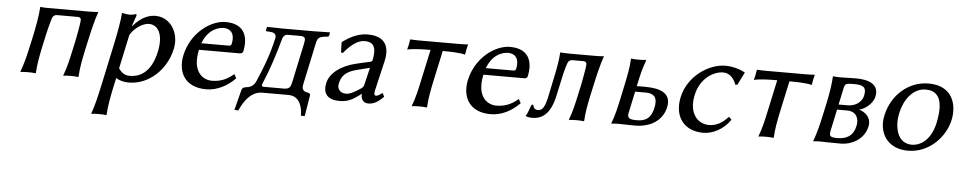

<svg xmlns="http://www.w3.org/2000/svg" viewBox="-39 -729 6263 1254"><g transform="rotate(5 3092.0 -102.0)"><path d="M512 -229C528 -304 545 -375 564 -429V-432C564 -432 545 -429 511 -429H237C203 -429 186 -432 186 -432L184 -429C181 -375 168 -304 152 -229L141 -180C125 -105 112 -54 92 0V3C92 3 107 0 142 0C176 0 190 3 190 3L193 0C197 -57 205 -104 221 -180L232 -229C235 -246 259 -351 271 -375C280 -384 285 -388 300 -388H432C447 -388 450 -384 455 -375C457 -351 435 -246 432 -229L421 -179C405 -105 394 -54 373 0V3C373 3 388 0 423 0C457 0 470 3 470 3L473 0C476 -57 485 -104 501 -179Z M629 32C613 106 597 178 577 232V235C577 235 592 232 627 232C661 232 674 235 674 235L677 232C680 175 693 107 709 32L719 -12C742 2 767 10 803 10C932 10 1047 -94 1077 -235C1100 -341 1037 -439 940 -439C908 -439 854 -430 794 -360H791C791 -360 804 -399 815 -429C817 -436 815 -439 808 -439C796 -434 784 -432 771 -432C755 -432 739 -435 721 -439L719 -436C717 -393 702 -310 686 -235ZM780 -301C813 -354 867 -383 901 -383C962 -383 999 -321 975 -208C958 -126 913 -34 806 -34C790 -34 759 -36 732 -77Z M1485 -105C1442 -67 1397 -49 1342 -49C1286 -49 1209 -94 1241 -243H1510C1521 -243 1529 -249 1531 -260C1549 -344 1531 -439 1399 -439C1304 -439 1176 -351 1143 -199C1119 -84 1173 10 1310 10C1382 10 1451 -27 1500 -79ZM1253 -287C1292 -391 1368 -399 1391 -399C1427 -399 1467 -376 1451 -301C1449 -292 1444 -287 1434 -287Z M1677 0H1849C1932 0 1942 88 1942 128H1967L1989 -6C1992 -20 1986 -24 1969 -27C1952 -30 1931 -39 1939 -76L1998 -353C2005 -387 2017 -396 2054 -400L2071 -402C2075 -402 2079 -405 2080 -409L2084 -429V-431C2084 -431 2010 -429 1977 -429H1768C1751 -429 1674 -431 1674 -431L1670 -429L1666 -407C1665 -403 1668 -402 1671 -402L1698 -400C1732 -397 1734 -377 1732 -365C1706 -246 1669 -155 1632 -70C1620 -43 1600 -30 1573 -27C1559 -25 1545 -23 1540 -5L1506 128L1532 129C1548 92 1593 0 1677 0ZM1671 -51C1674 -68 1714 -137 1777 -365C1778 -369 1787 -391 1810 -391H1891C1928 -391 1928 -376 1921 -342L1867 -88C1860 -55 1853 -39 1816 -39H1687C1677 -39 1669 -40 1671 -51Z M2409 -76C2415 -105 2454 -266 2456 -277C2485 -412 2402 -439 2330 -439C2258 -439 2198 -398 2169 -377L2165 -373L2167 -306L2180 -305C2215 -350 2267 -394 2312 -394C2346 -394 2401 -389 2377 -276C2375 -269 2371 -265 2368 -264L2276 -243C2175 -220 2102 -166 2088 -98C2072 -24 2113 10 2183 10C2235 10 2265 -3 2324 -48H2326C2325 -32 2327 10 2374 10C2405 10 2434 -3 2473 -43L2462 -64L2459 -66C2449 -59 2433 -45 2419 -45C2408 -45 2405 -56 2409 -76ZM2364 -223 2337 -110C2335 -97 2327 -90 2318 -84C2287 -63 2251 -41 2223 -41C2181 -41 2163 -71 2170 -102C2179 -147 2202 -183 2280 -202Z M2748 -374 2706 -180C2690 -105 2679 -54 2658 0V3C2658 3 2673 0 2708 0C2742 0 2755 3 2755 3L2758 0C2761 -57 2770 -104 2786 -180L2828 -374C2953 -374 2973 -363 2973 -363L2976 -366C2977 -380 2982 -403 2989 -429L2988 -431C2972 -430 2951 -429 2932 -429H2666C2647 -429 2626 -430 2612 -431L2609 -429C2606 -403 2601 -380 2596 -366L2597 -363C2597 -363 2623 -374 2748 -374Z M3350 -105C3307 -67 3262 -49 3207 -49C3151 -49 3074 -94 3106 -243H3375C3386 -243 3394 -249 3396 -260C3414 -344 3396 -439 3264 -439C3169 -439 3041 -351 3008 -199C2984 -84 3038 10 3175 10C3247 10 3316 -27 3365 -79ZM3118 -287C3157 -391 3233 -399 3256 -399C3292 -399 3332 -376 3316 -301C3314 -292 3309 -287 3299 -287Z M3594 -151 3619 -266C3622 -283 3638 -351 3650 -375C3659 -384 3664 -388 3679 -388H3747C3762 -388 3765 -384 3770 -375C3772 -351 3750 -246 3747 -229L3736 -179C3720 -105 3709 -54 3688 0V3C3688 3 3703 0 3738 0C3772 0 3785 3 3785 3L3788 0C3791 -57 3800 -104 3816 -179L3827 -229C3843 -304 3860 -375 3879 -429V-432C3879 -432 3860 -429 3826 -429H3651C3617 -429 3595 -432 3595 -432L3593 -429C3590 -380 3582 -334 3566 -259L3539 -130C3525 -68 3509 -44 3482 -44C3455 -44 3453 -58 3447 -76L3437 -75C3425 -50 3419 -19 3405 -1L3406 2C3412 6 3428 10 3446 10C3519 10 3569 -33 3594 -151Z M4111 -259C4127 -334 4136 -372 4157 -429L4156 -432C4156 -432 4141 -429 4107 -429C4072 -429 4059 -432 4059 -432L4057 -429C4055 -375 4044 -321 4029 -250L4014 -179C3998 -105 3987 -54 3966 0V3C3966 3 3981 0 4016 0C4056 0 4078 2 4118 2C4229 2 4302 -52 4320 -136C4340 -230 4263 -256 4167 -256H4110ZM4238 -126C4220 -44 4176 -34 4126 -34C4080 -34 4065 -44 4073 -79L4103 -219H4170C4241 -219 4249 -179 4238 -126Z M4666 -394C4704 -394 4734 -367 4751 -321L4764 -322L4805 -404L4804 -407C4776 -423 4726 -439 4676 -439C4568 -439 4432 -350 4402 -208C4375 -79 4443 10 4569 10C4629 10 4699 -23 4746 -91L4730 -107H4726C4685 -62 4645 -44 4602 -44C4525 -44 4467 -113 4492 -230C4515 -340 4600 -394 4666 -394Z M5021 -374 4979 -180C4963 -105 4952 -54 4931 0V3C4931 3 4946 0 4981 0C5015 0 5028 3 5028 3L5031 0C5034 -57 5043 -104 5059 -180L5101 -374C5226 -374 5246 -363 5246 -363L5249 -366C5250 -380 5255 -403 5262 -429L5261 -431C5245 -430 5224 -429 5205 -429H4939C4920 -429 4899 -430 4885 -431L4882 -429C4879 -403 4874 -380 4869 -366L4870 -363C4870 -363 4896 -374 5021 -374Z M5340 0C5373 0 5350 2 5473 2C5532 2 5621 -33 5641 -125C5653 -181 5615 -216 5573 -229V-231C5601 -235 5658 -272 5669 -323C5682 -384 5651 -431 5529 -431C5491 -431 5469 -429 5431 -429C5396 -429 5383 -432 5383 -432L5381 -429C5378 -376 5370 -325 5354 -249L5339 -180C5323 -105 5310 -54 5290 0V3C5290 3 5305 0 5340 0ZM5427 -217H5493C5550 -217 5574 -175 5563 -123C5549 -56 5505 -32 5445 -32C5396 -32 5390 -41 5397 -77ZM5434 -251 5457 -359C5464 -389 5466 -393 5522 -393C5576 -393 5608 -385 5595 -323C5586 -283 5549 -251 5491 -251Z M5738 -205C5714 -95 5773 10 5911 10C6054 10 6155 -107 6178 -214C6200 -318 6165 -439 6008 -439C5877 -439 5767 -342 5738 -205ZM5993 -398C6078 -398 6113 -334 6082 -187C6055 -63 5979 -31 5934 -31C5830 -31 5816 -151 5833 -228C5851 -315 5907 -398 5993 -398Z"/></g></svg>

Font: Libertinus Sans
Style: Italic
Weight: 400
Italic angle: -12°
Designer: Philipp H. Poll, Khaled Hosny
Foundry: Caleb Maclennan
Version: Version 7.050;RELEASE